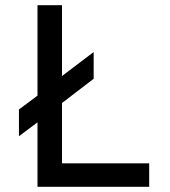

<svg xmlns="http://www.w3.org/2000/svg" viewBox="-20 -720 656 740"><path d="M124.5 0V-248.5L53 -195V-298L124.5 -351.5V-700H219V-427L341 -519.5V-416.5L219 -323V-90.5H555V0Z"/></svg>

Font: Overpass Mono Light Medium
Style: Regular
Weight: 500
Monospace: yes
Version: Version 4.000